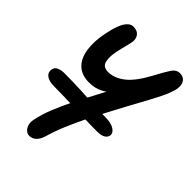

<svg xmlns="http://www.w3.org/2000/svg" viewBox="-223 -612 982 982"><g transform="rotate(45 268.5 -121.0)"><path d="M170 265Q157 265 146 255.5Q135 246 129.5 229Q124 212 129 189Q138 144 158.5 93Q179 42 205.5 -11Q232 -64 258.5 -113.5Q285 -163 306.5 -204.5Q328 -246 337 -274L372 -258Q348 -227 322.5 -201Q297 -175 266 -159.5Q235 -144 193 -144Q141 -144 110 -173Q79 -202 70.5 -255Q62 -308 76 -378Q84 -419 95 -448Q106 -477 120.5 -492Q135 -507 152 -507Q175 -507 187 -497.5Q199 -488 203 -473Q207 -458 203 -441Q201 -431 197.5 -417Q194 -403 190 -387.5Q186 -372 183 -357Q173 -311 180.5 -281Q188 -251 225 -251Q270 -251 313.5 -285Q357 -319 402 -403Q430 -456 447 -481.5Q464 -507 490 -507Q515 -507 528 -489Q541 -471 535 -438Q528 -405 505.5 -359.5Q483 -314 449.5 -253.5Q416 -193 374 -113Q345 -59 318 -4.5Q291 50 268.5 103.5Q246 157 231 209Q222 237 206.5 251Q191 265 170 265ZM402 4Q379 4 349.5 3.5Q320 3 287 1.5Q254 0 219 -1Q184 -2 149 -3Q114 -4 82 -4Q43 -4 25 -19Q7 -34 12 -58Q15 -73 31 -81Q47 -89 74 -89Q129 -89 184 -86.5Q239 -84 289 -81Q339 -78 379 -78Q421 -78 443.5 -63Q466 -48 462 -28Q459 -13 443.5 -4.5Q428 4 402 4Z"/></g></svg>

Font: Shantell Sans Medium
Style: Italic
Weight: 500
Italic angle: -11°
Designer: Stephen Nixon, Anya Danilova, Shantell Martin
Foundry: Arrow Type
Version: Version 1.011;[c5ecc13dd]